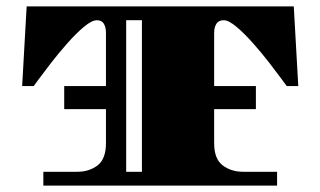

<svg xmlns="http://www.w3.org/2000/svg" viewBox="-20 -578 998 598"><path d="M115 0V-43H221Q258 -43 284 -63Q310 -83 310 -132V-238H180V-310H310V-476Q310 -493 303.5 -504Q297 -515 282 -515Q266 -515 241.5 -494.5Q217 -474 190 -443.5Q163 -413 139 -382Q115 -351 100 -330.5Q85 -310 85 -310H49L63 -558H895L909 -310H873Q873 -310 858 -330.5Q843 -351 819 -382Q795 -413 768 -443.5Q741 -474 716.5 -494.5Q692 -515 677 -515Q661 -515 654 -504Q647 -493 647 -476V-310H777V-238H647V-132Q647 -83 673.5 -63Q700 -43 737 -43H843V0ZM373 -43H422V-515H373Z"/></svg>

Font: Diplomata SC
Style: Regular
Weight: 400
Designer: Eduardo Rodriguez Tunni
Foundry: Eduardo Rodriguez Tunni
Version: Version 1.002; ttfautohint (v1.8.4.7-5d5b);gftools[0.9.23]